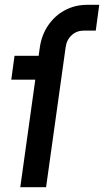

<svg xmlns="http://www.w3.org/2000/svg" viewBox="-20 -780 434 800"><path d="M64.5 0 127 -448H27L40.5 -547.5H141L146 -583Q153.5 -634.5 180.8 -674.5Q208 -714.5 250.2 -737.2Q292.5 -760 344.5 -760H393.5L379 -652.5H329.5Q299.5 -652.5 278.5 -633.2Q257.5 -614 253.5 -583L172 0Z"/></svg>

Font: Mohave SemiBold
Style: Italic
Weight: 600
Italic angle: -8°
Designer: Gumpita Rahayu
Foundry: Tokotype
Version: Version 2.003